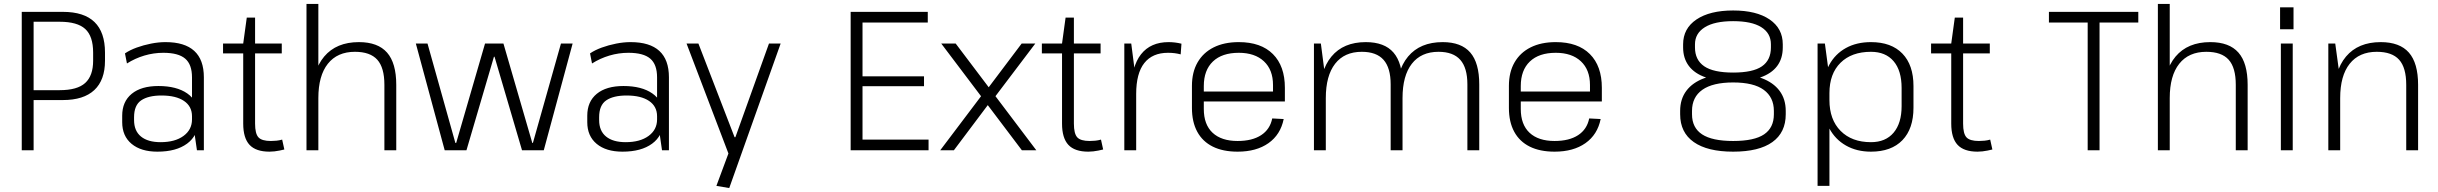

<svg xmlns="http://www.w3.org/2000/svg" viewBox="-20 -760 12329 971"><path d="M90 -700H298Q405 -700 458 -648.5Q511 -597 511 -494V-453Q511 -355 457 -304.5Q403 -254 298 -254H146V-304H282Q371 -304 411 -340.5Q451 -377 451 -453V-494Q451 -577 411 -613.5Q371 -650 282 -650H136L150 -668V0H90Z M951 -173V-369Q951 -434 916.5 -463.5Q882 -493 806 -493Q757 -493 710 -479Q663 -465 622 -439L612 -490Q637 -507 671.5 -519.5Q706 -532 744 -539.5Q782 -547 817 -547Q914 -547 962.5 -502.5Q1011 -458 1011 -369V0H976ZM776 7Q693 7 645.5 -32.5Q598 -72 598 -142V-175Q598 -246 646 -285.5Q694 -325 781 -325Q873 -325 927 -287.5Q981 -250 981 -180V-145Q981 -74 926 -33.5Q871 7 776 7ZM792 -41Q865 -41 908 -72.5Q951 -104 951 -156V-172Q951 -222 910.5 -249.5Q870 -277 797 -277Q730 -277 694 -252.5Q658 -228 658 -167V-153Q658 -98 693 -69.5Q728 -41 792 -41Z M1343 7Q1274 7 1242 -27.5Q1210 -62 1210 -135V-540L1228 -671H1270V-135Q1270 -84 1287 -65.5Q1304 -47 1350 -47Q1364 -47 1378.5 -48.5Q1393 -50 1407 -54L1418 -4Q1406 -1 1393.5 1.5Q1381 4 1368 5.5Q1355 7 1343 7ZM1108 -540H1405V-490H1108Z M1924 -331Q1924 -418 1888 -458Q1852 -498 1775 -498Q1686 -498 1638 -437.5Q1590 -377 1590 -264L1557 -199L1558 -264Q1558 -401 1619.5 -474Q1681 -547 1795 -547Q1891 -547 1937.5 -494Q1984 -441 1984 -331V0H1924ZM1530 -740H1590V-357V0H1530Z M2083 -540H2142L2283 -37H2287L2433 -540H2526L2672 -37H2675L2817 -540H2876L2730 0H2620L2481 -473H2478L2339 0H2229Z M3303 -173V-369Q3303 -434 3268.5 -463.5Q3234 -493 3158 -493Q3109 -493 3062 -479Q3015 -465 2974 -439L2964 -490Q2989 -507 3023.5 -519.5Q3058 -532 3096 -539.5Q3134 -547 3169 -547Q3266 -547 3314.5 -502.5Q3363 -458 3363 -369V0H3328ZM3128 7Q3045 7 2997.5 -32.5Q2950 -72 2950 -142V-175Q2950 -246 2998 -285.5Q3046 -325 3133 -325Q3225 -325 3279 -287.5Q3333 -250 3333 -180V-145Q3333 -74 3278 -33.5Q3223 7 3128 7ZM3144 -41Q3217 -41 3260 -72.5Q3303 -104 3303 -156V-172Q3303 -222 3262.5 -249.5Q3222 -277 3149 -277Q3082 -277 3046 -252.5Q3010 -228 3010 -167V-153Q3010 -98 3045 -69.5Q3080 -41 3144 -41Z M3603 180 3674 -11 3668 27 3452 -540H3512L3695 -66H3699L3869 -540H3928L3668 191Z M4328 -54H4676V0H4282V-700H4672V-646H4328L4342 -689V-350L4328 -374H4653V-324H4328L4342 -348V-11Z M4740 -540H4813L5221 0H5148ZM4957 -294 5012 -277 4804 0H4735ZM4942 -268 5147 -540H5216L4998 -252Z M5484 7Q5415 7 5383 -27.5Q5351 -62 5351 -135V-540L5369 -671H5411V-135Q5411 -84 5428 -65.5Q5445 -47 5491 -47Q5505 -47 5519.5 -48.5Q5534 -50 5548 -54L5559 -4Q5547 -1 5534.5 1.5Q5522 4 5509 5.5Q5496 7 5484 7ZM5249 -540H5546V-490H5249Z M5666 -540H5701L5726 -346V0H5666ZM5702 -305Q5702 -424 5750.5 -485.5Q5799 -547 5890 -547Q5906 -547 5922.5 -545Q5939 -543 5955 -539L5951 -485Q5922 -493 5887 -493Q5808 -493 5767 -441Q5726 -389 5726 -285Z M6239 7Q6165 7 6113.5 -18.5Q6062 -44 6035 -93.5Q6008 -143 6008 -214V-326Q6008 -395 6036.5 -444.5Q6065 -494 6118 -520.5Q6171 -547 6245 -547Q6357 -547 6417.5 -486.5Q6478 -426 6478 -316V-247H6056V-297H6429L6418 -277V-330Q6418 -407 6372 -450Q6326 -493 6245 -493Q6160 -493 6114 -449Q6068 -405 6068 -325V-209Q6068 -130 6112.5 -88.5Q6157 -47 6239 -47Q6313 -47 6358 -76.5Q6403 -106 6414 -161L6472 -158Q6456 -79 6395 -36Q6334 7 6239 7Z M7401 -333Q7401 -417 7365 -457.5Q7329 -498 7255 -498Q7167 -498 7120 -437.5Q7073 -377 7073 -264L7040 -199V-264Q7040 -401 7101 -474Q7162 -547 7276 -547Q7370 -547 7415.5 -494.5Q7461 -442 7461 -333V0H7401ZM6625 -540H6660L6685 -347V0H6625ZM7013 -333Q7013 -417 6977 -457.5Q6941 -498 6867 -498Q6779 -498 6732 -437.5Q6685 -377 6685 -264L6653 -199V-264Q6653 -401 6713.5 -474Q6774 -547 6887 -547Q6982 -547 7027.5 -494Q7073 -441 7073 -333V0H7013Z M7842 7Q7768 7 7716.5 -18.5Q7665 -44 7638 -93.5Q7611 -143 7611 -214V-326Q7611 -395 7639.5 -444.5Q7668 -494 7721 -520.5Q7774 -547 7848 -547Q7960 -547 8020.5 -486.5Q8081 -426 8081 -316V-247H7659V-297H8032L8021 -277V-330Q8021 -407 7975 -450Q7929 -493 7848 -493Q7763 -493 7717 -449Q7671 -405 7671 -325V-209Q7671 -130 7715.5 -88.5Q7760 -47 7842 -47Q7916 -47 7961 -76.5Q8006 -106 8017 -161L8075 -158Q8059 -79 7998 -36Q7937 7 7842 7Z M8745 7Q8615 7 8546 -41.5Q8477 -90 8477 -182V-199Q8477 -259 8508.5 -301Q8540 -343 8600 -365Q8660 -387 8745 -387Q8829 -387 8888.5 -365Q8948 -343 8979.5 -301Q9011 -259 9011 -199V-182Q9011 -90 8943.5 -41.5Q8876 7 8745 7ZM8745 -47Q8852 -47 8901.5 -80.5Q8951 -114 8951 -182V-199Q8951 -268 8900 -305.5Q8849 -343 8745 -343Q8642 -343 8589.5 -306Q8537 -269 8537 -199V-182Q8537 -114 8588 -80.5Q8639 -47 8745 -47ZM8745 -349Q8663 -349 8606.5 -368.5Q8550 -388 8521 -426.5Q8492 -465 8492 -520V-536Q8492 -616 8559.5 -661.5Q8627 -707 8745 -707Q8863 -707 8929.5 -661.5Q8996 -616 8996 -536V-520Q8996 -464 8967.5 -426Q8939 -388 8883 -368.5Q8827 -349 8745 -349ZM8745 -393Q8845 -393 8890.5 -424.5Q8936 -456 8936 -520V-536Q8936 -592 8887.5 -622.5Q8839 -653 8745 -653Q8651 -653 8601.5 -622Q8552 -591 8552 -536V-520Q8552 -457 8598.5 -425Q8645 -393 8745 -393Z M9442 7Q9370 7 9315.5 -24Q9261 -55 9231 -111.5Q9201 -168 9201 -244V-301Q9201 -377 9231 -432Q9261 -487 9315 -517Q9369 -547 9442 -547Q9545 -547 9601 -489Q9657 -431 9657 -325V-215Q9657 -109 9601 -51Q9545 7 9442 7ZM9172 -540H9209L9232 -368V180H9172ZM9442 -41Q9516 -41 9556.5 -89Q9597 -137 9597 -223V-315Q9597 -403 9556.5 -450.5Q9516 -498 9442 -498Q9344 -498 9288 -442.5Q9232 -387 9232 -289V-254Q9232 -155 9288.5 -98Q9345 -41 9442 -41Z M9981 7Q9912 7 9880 -27.5Q9848 -62 9848 -135V-540L9866 -671H9908V-135Q9908 -84 9925 -65.5Q9942 -47 9988 -47Q10002 -47 10016.5 -48.5Q10031 -50 10045 -54L10056 -4Q10044 -1 10031.5 1.5Q10019 4 10006 5.5Q9993 7 9981 7ZM9746 -540H10043V-490H9746Z M10794 -700V-646H10568L10598 -679V0H10538V-679L10566 -646H10342V-700Z M11287 -331Q11287 -418 11251 -458Q11215 -498 11138 -498Q11049 -498 11001 -437.5Q10953 -377 10953 -264L10920 -199L10921 -264Q10921 -401 10982.5 -474Q11044 -547 11158 -547Q11254 -547 11300.5 -494Q11347 -441 11347 -331V0H11287ZM10893 -740H10953V-357V0H10893Z M11575 -540V0H11515V-540ZM11579 -723V-612H11511V-723Z M12149 -331Q12149 -418 12113 -458Q12077 -498 12000 -498Q11911 -498 11863 -437.5Q11815 -377 11815 -264L11783 -199V-264Q11783 -401 11844.5 -474Q11906 -547 12020 -547Q12116 -547 12162.5 -494Q12209 -441 12209 -331V0H12149ZM11755 -540H11790L11815 -357V0H11755Z"/></svg>

Font: Pathway Extreme 8pt Thin
Style: Regular
Weight: 100
Version: Version 1.001;gftools[0.9.26]